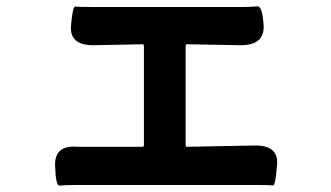

<svg xmlns="http://www.w3.org/2000/svg" viewBox="-20 -559 1040 603"><path d="M153 -39Q151 -104 223 -98Q228 -98 264 -98H427Q432 -98 432 -103V-415Q432 -420 427 -420L275 -417Q198 -416 203 -478Q208 -540 216.5 -538.5Q225 -537 276 -537H734Q772 -537 788 -539Q804 -541 808 -479Q811 -416 734 -417L568 -420Q563 -420 563 -415V-103Q563 -98 568 -98L778 -102Q856 -104 850 -40Q845 25 837.5 23.5Q830 22 781 22H228Q180 22 167.5 24Q155 26 153 -39Z"/></svg>

Font: Resource Han Rounded KR
Style: Bold
Weight: 700
Designer: Cyano Hao (round all glyphs); Ryoko NISHIZUKA 西塚涼子 (kana, bopomofo & ideographs); Paul D. Hunt (Latin, Greek & Cyrillic)
Foundry: Cyano Hao
Version: 0.990